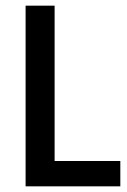

<svg xmlns="http://www.w3.org/2000/svg" viewBox="-20 -655 448 675"><path d="M403 -89V0H70V-635H172V-72L155 -89Z"/></svg>

Font: Gemunu Libre ExtraLight SemiBold
Style: Regular
Weight: 600
Version: Version 1.100